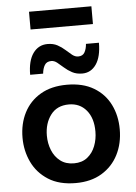

<svg xmlns="http://www.w3.org/2000/svg" viewBox="-61 -960 720 1018"><g transform="rotate(-5 299.0 -451.0)"><path d="M301 12.5Q213 12.5 155 -24.5Q97 -61.5 68.5 -121.5Q40 -181.5 40 -251Q40 -325.5 70 -384.2Q100 -443 157.8 -477Q215.5 -511 298.5 -511Q383.5 -511 441.2 -476.5Q499 -442 528.2 -383.2Q557.5 -324.5 557.5 -251Q557.5 -176 527.2 -116.5Q497 -57 439.5 -22.2Q382 12.5 301 12.5ZM300.5 -92.5Q343.5 -92.5 371.8 -115Q400 -137.5 414 -173.8Q428 -210 428 -251Q428 -322.5 393 -364.2Q358 -406 300 -406Q236.5 -406 203 -361.2Q169.5 -316.5 169.5 -251Q169.5 -210 184 -173.8Q198.5 -137.5 227.8 -115Q257 -92.5 300.5 -92.5ZM385.5 -563Q355 -563 332 -575.2Q309 -587.5 291.2 -603.5Q273.5 -619.5 258.2 -631.5Q243 -643.5 227.5 -643.5Q202.5 -643.5 191.8 -625.5Q181 -607.5 178.5 -580.5H109.5Q109.5 -655 138.2 -695Q167 -735 215.5 -735Q245.5 -735 267.8 -723Q290 -711 307.5 -695Q325 -679 340.2 -667Q355.5 -655 372 -655Q396 -655 406.2 -673Q416.5 -691 418.5 -718H487.5Q487.5 -643.5 459.8 -603.2Q432 -563 385.5 -563ZM132.5 -819.5V-914H464.5V-819.5Z"/></g></svg>

Font: Commissioner SemiBold
Style: Regular
Weight: 600
Designer: Kostas Bartsokas
Foundry: Kostas Bartsokas
Version: Version 1.000; ttfautohint (v1.8.3)